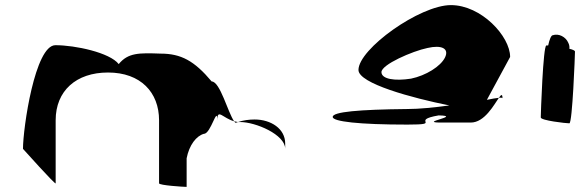

<svg xmlns="http://www.w3.org/2000/svg" viewBox="-20 -732 2303 752"><path d="M70 -149C70 -149 198 -6 198 -14V-261C198 -376 278 -448 403 -448C531 -448 603 -370 603 -261V-14C603 -6 700 0 711 0V-112C721 -164 749 -200 779 -208C806 -208 831 -320 831 -261C831 -309 853 -269 897 -257C873 -290 842 -413 809 -413C741 -494 689 -522 609 -522C525 -525 482 -526 445 -481C410 -526 275 -555 197 -555C117 -555 70 -230 70 -149ZM897 -257C899 -254 901 -252 903 -251L912 -254ZM912 -254H921C981 -254 1097 -205 1097 -149V-170C1097 -228 1041 -264 977 -264C956 -264 933 -261 912 -254Z M1283 -274C1283 -256 1385 -244 1576 -244C1718 -244 1582 -260 1698 -280C1794 -278 1615 -252 1706 -252H1824C1878 -252 1915 -322 1934 -349C1923 -348 1907 -345 1887 -341L1978 -509C1978 -590 1865 -712 1746 -712C1624 -712 1384 -540 1384 -458C1384 -405 1595 -348 1740 -319C1681 -311 1622 -305 1576 -305C1385 -303 1283 -294 1283 -274ZM1474 -449C1473 -479 1596 -532 1654 -544C1710 -557 1740 -542 1723 -507C1706 -472 1648 -436 1590 -424C1526 -414 1475 -422 1474 -449ZM1934 -349C1943 -350 1948 -349 1948 -347C1948 -365 1943 -362 1934 -349Z M2098 -272C2098 -260 2197 -249 2210 -249C2222 -249 2232 -518 2232 -530C2232 -534 2223 -538 2210 -541C2211 -548 2210 -556 2206 -564C2196 -588 2168 -602 2145 -594C2139 -594 2132 -578 2127 -554H2120C2107 -554 2098 -284 2098 -272Z"/></svg>

Font: Ampere
Style: SCSuExt
Weight: 400
Version: Version 1